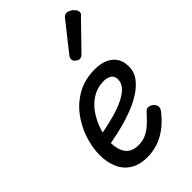

<svg xmlns="http://www.w3.org/2000/svg" viewBox="-256 -931 1038 1038"><g transform="rotate(-45 263.0 -412.0)"><path d="M227 19Q166 19 127 -6Q88 -31 69.5 -74.5Q51 -118 51 -171Q51 -230 71.5 -291.5Q92 -353 131 -404.5Q170 -456 227.5 -487.5Q285 -519 359 -519Q407 -519 438.5 -504Q470 -489 486 -462.5Q502 -436 502 -399Q502 -357 477 -324Q452 -291 410 -265Q368 -239 314.5 -220Q261 -201 205 -188.5Q149 -176 96 -168L103 -238Q137 -244 178 -252.5Q219 -261 260 -273Q301 -285 335.5 -302Q370 -319 390.5 -341Q411 -363 411 -392Q411 -417 393.5 -428.5Q376 -440 348 -440Q301 -440 262 -416Q223 -392 196.5 -353Q170 -314 155 -268Q140 -222 140 -178Q140 -143 150.5 -116Q161 -89 182.5 -75Q204 -61 238 -61Q272 -61 299 -74.5Q326 -88 350 -110.5Q374 -133 397 -159Q409 -173 424.5 -169.5Q440 -166 451 -155Q461 -144 462.5 -132Q464 -120 453 -105Q416 -58 378 -31Q340 -4 302 7.5Q264 19 227 19ZM343 -615Q333 -615 320.5 -625Q308 -635 308 -646Q308 -652 310 -658Q312 -664 317 -670L439 -824Q447 -836 454 -839.5Q461 -843 469 -843Q479 -843 491.5 -836Q504 -829 513 -818Q522 -807 522 -796Q522 -788 519 -783Q516 -778 509 -773L370 -630Q356 -615 343 -615Z"/></g></svg>

Font: Playwrite AU NSW
Style: Regular
Weight: 400
Designer: Veronika Burian, José Scaglione
Foundry: TypeTogether
Version: Version 1.002